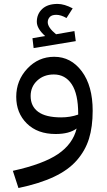

<svg xmlns="http://www.w3.org/2000/svg" viewBox="-20 -677 543 970"><path d="M149.9 -434.1 144 -483.9 208 -495.1Q166 -532.7 166 -566.9Q166 -606 193.1 -631.6Q220.2 -657.2 271 -657.2Q304.7 -657.2 347.2 -634.8L315.9 -585.9Q288.1 -602.1 264.2 -602.1Q241.2 -602.1 231.2 -590.8Q221.2 -579.6 221.2 -564.9Q221.2 -538.1 263.2 -503.9L356 -520L362.8 -469.2ZM253.9 -390.1Q338.4 -390.1 393.3 -316.7Q448.2 -243.2 448.2 -117.2Q448.2 -36.6 429.7 23.4Q411.1 83.5 368.2 132.8Q325.2 182.1 252.4 216.3Q179.7 250.5 73.2 272.9L44.9 186Q198.2 152.3 273.2 101.3Q348.1 50.3 367.2 -27.8Q330.1 0 261.2 0Q169.4 0 115.7 -53Q62 -106 62 -188Q62 -270.5 117.9 -330.3Q173.8 -390.1 253.9 -390.1ZM289.1 -84Q335 -84 375 -98.1V-103Q375 -202.1 342.3 -251.5Q309.6 -300.8 252 -300.8Q201.2 -300.8 168 -269.8Q134.8 -238.8 134.8 -191.9Q134.8 -140.1 172.9 -112.1Q210.9 -84 289.1 -84Z"/></svg>

Font: FiraGO
Style: Regular
Weight: 400
Designer: bBox Type
Foundry: bBox Type GmbH
Version: Version 1.001;PS 001.001;hotconv 1.0.88;makeotf.lib2.5.64775